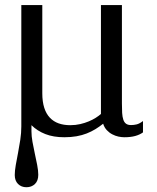

<svg xmlns="http://www.w3.org/2000/svg" viewBox="-20 -539 629 769"><path d="M65.4 -518.6H149.4V-165.5Q149.4 -131.8 157.2 -107.4Q165 -83 179.7 -67.6Q194.3 -52.2 214.8 -44.9Q235.4 -37.6 261.2 -37.6Q282.7 -37.6 301.5 -42Q320.3 -46.4 335.9 -53Q351.6 -59.6 363.8 -67.4Q376 -75.2 384.3 -82.5V-518.6H468.3V-124.5Q468.3 -103 469.2 -86.9Q470.2 -70.8 473.9 -59.8Q477.5 -48.8 484.9 -43.5Q492.2 -38.1 504.9 -38.1Q516.1 -38.1 527.3 -40.8Q538.6 -43.5 552.7 -54.2V-8.8Q540 0.5 521.7 5.6Q503.4 10.7 478 10.7Q467.3 10.7 454.6 8.1Q441.9 5.4 429.7 -1Q417.5 -7.3 407.7 -17.8Q397.9 -28.3 393.1 -43.5Q378.4 -31.7 362.1 -21.7Q345.7 -11.7 327.1 -4.4Q308.6 2.9 286.4 6.8Q264.2 10.7 237.8 10.7Q193.8 10.7 161.6 -2Q129.4 -14.6 106 -37.6V-12.7Q106 5.9 110.1 29.3Q114.3 52.7 119.4 75.9Q124.5 99.1 128.9 121.6Q133.3 144 133.3 161.1Q133.3 185.1 119.9 198Q106.4 210.9 85.9 210.9Q65.4 210.9 52.2 197.8Q39.1 184.6 39.1 162.1Q39.1 145 43.2 121.8Q47.4 98.6 52.2 73.5Q57.1 48.3 61.3 20.8Q65.4 -6.8 65.4 -32.7Z"/></svg>

Font: Arian AMU Serif
Style: Regular
Weight: 400
Designer: Ruben Hakobyan (Tarumian)
Foundry: Ruben Hakobyan (Tarumian)
Version: Version 1.002